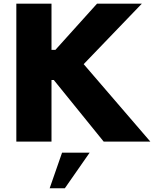

<svg xmlns="http://www.w3.org/2000/svg" viewBox="-20 -770 838 1044"><path d="M435 -421.2 797.5 0H543.8L272.5 -335H260V0H68.8V-750H260V-498.8H281.2L507.5 -750H751.2ZM250 253.8 317.5 60H467.5L332.5 253.8Z"/></svg>

Font: Now Black
Style: Regular
Weight: 900
Designer: Alfredo Marco Pradil
Foundry: Alfredo Marco Pradil
Version: Version 1.002;PS 001.002;hotconv 1.0.88;makeotf.lib2.5.64775